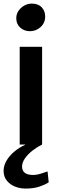

<svg xmlns="http://www.w3.org/2000/svg" viewBox="-25 -822 346 1092"><path d="M87 0V-556H214.5V0ZM145 -644.5Q113.5 -644.5 90.5 -664.5Q67.5 -684.5 67.5 -718.5Q67.5 -741.5 80.2 -760.2Q93 -779 113 -790.2Q133 -801.5 155.5 -801.5Q192.5 -801.5 212.2 -780.5Q232 -759.5 232 -728Q232 -692 206 -668.2Q180 -644.5 145 -644.5ZM120 250.5Q88.5 250.5 60.5 239.2Q32.5 228 14.5 206.2Q-3.5 184.5 -4.5 152.5Q-5.5 123 10.8 94Q27 65 55.8 40.8Q84.5 16.5 121 0L154 -15L214.5 0Q187 13.5 160.5 34Q134 54.5 117.2 78.2Q100.5 102 100.5 126Q101 150 116.8 161.5Q132.5 173 162 173Q185 173 208.8 165.2Q232.5 157.5 245.5 153L252 215Q232.5 228 199.5 239.2Q166.5 250.5 120 250.5Z"/></svg>

Font: Merriweather Sans Medium
Style: Regular
Weight: 500
Designer: Eben Sorkin
Foundry: Eben Sorkin
Version: Version 2.001